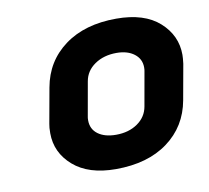

<svg xmlns="http://www.w3.org/2000/svg" viewBox="-55 -770 580 534"><g transform="rotate(-10 234.5 -503.0)"><path d="M69 -427Q69 -444 71 -453L89 -553Q102 -625 159 -667Q216 -709 305 -709Q384 -709 426.5 -671Q469 -633 469 -578Q469 -569 467 -553L449 -453Q436 -381 379 -339Q322 -297 232 -297Q155 -297 112 -334.5Q69 -372 69 -427ZM340 -455 357 -551Q358 -555 358 -562Q358 -586 339 -600.5Q320 -615 289 -615Q253 -615 227.5 -597.5Q202 -580 197 -551L180 -455Q179 -451 179 -444Q179 -419 198 -405Q217 -391 249 -391Q285 -391 310 -408.5Q335 -426 340 -455Z"/></g></svg>

Font: K2D ExtraBold
Style: Italic
Weight: 800
Italic angle: -10°
Designer: Katatrad Aksorn Co.,Ltd.
Foundry: Cadson Demak Co.,Ltd.
Version: Version 1.000; ttfautohint (v1.6)